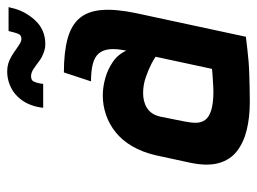

<svg xmlns="http://www.w3.org/2000/svg" viewBox="-111 -598 720 538"><g transform="rotate(-90 249.0 -329.0)"><path d="M431 -665 429 -657Q427 -648 423.5 -638.5Q420 -629 409 -629Q403 -629 395.5 -633.5Q388 -638 384 -641Q375 -647 369.5 -651Q364 -655 356 -659Q342 -667 325 -668.5Q308 -670 290 -665Q269 -659 253.5 -645.5Q238 -632 229 -614Q220 -596 217 -576L216 -568H283L284 -576Q286 -587 289.5 -594.5Q293 -602 305 -602Q310 -602 316.5 -599.5Q323 -597 329 -592Q334 -589 343 -582Q352 -575 358 -572Q366 -568 375 -565Q384 -562 394 -562Q435 -562 461.5 -591Q488 -620 496 -657L498 -665ZM376 -335Q366 -358 345 -372.5Q324 -387 299 -394Q274 -401 250 -401Q223 -401 196.5 -392Q170 -383 147.5 -365Q125 -347 108.5 -319Q92 -291 83 -253L62 -156Q52 -108 61 -76Q70 -44 94.5 -25Q119 -6 154.5 2.5Q190 11 232 11Q252 11 271.5 10.5Q291 10 309.5 9.5Q328 9 346 7.5Q364 6 381 4Q398 2 415 0L481 -307Q493 -364 490 -403Q487 -442 467.5 -465.5Q448 -489 410 -499.5Q372 -510 315 -510L290 -434Q319 -434 338.5 -429Q358 -424 368 -412.5Q378 -401 380 -382Q382 -363 376 -335ZM359 -253 325 -95Q325 -95 320.5 -94.5Q316 -94 308.5 -93.5Q301 -93 292.5 -92.5Q284 -92 276 -91.5Q268 -91 263 -91Q229 -91 209.5 -97Q190 -103 182 -114Q174 -125 174 -140Q174 -155 178 -174L191 -239Q194 -253 200.5 -262.5Q207 -272 216 -277.5Q225 -283 235.5 -285.5Q246 -288 257 -288Q280 -288 301.5 -280.5Q323 -273 338.5 -265Q354 -257 359 -253Z"/></g></svg>

Font: Advent Pro
Style: Italic
Weight: 400
Italic angle: -12°
Designer: VivaRado, Andreas Kalpakidis
Foundry: VivaRado, Andreas Kalpakidis
Version: Version 3.000